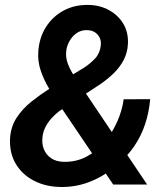

<svg xmlns="http://www.w3.org/2000/svg" viewBox="-20 -741 670 771"><path d="M177.2 -383.8 317.4 -469.2Q342.3 -485.4 361.8 -506.1Q381.3 -526.9 384.8 -558.1Q387.7 -584 372.1 -601.8Q356.4 -619.6 329.6 -620.1Q306.6 -620.6 289.1 -608.9Q271.5 -597.2 260.3 -578.1Q249 -559.1 246.1 -537.6Q242.7 -511.2 252.2 -485.8Q261.7 -460.4 277.1 -437.3Q292.5 -414.1 306.2 -393.6L570.8 0H434.6L218.8 -319.3Q197.8 -351.1 177 -385.5Q156.2 -419.9 143.6 -457.3Q130.9 -494.6 133.8 -534.7Q137.7 -590.3 164.8 -632.8Q191.9 -675.3 236.3 -699Q280.8 -722.7 337.4 -721.2Q381.3 -720.2 418 -700.2Q454.6 -680.2 475.3 -645.3Q496.1 -610.4 493.7 -564Q491.7 -528.3 476.1 -499Q460.4 -469.7 435.8 -446Q411.1 -422.4 383.3 -403.3L216.8 -293.9Q201.2 -281.7 187 -266.1Q172.9 -250.5 163.1 -231.9Q153.3 -213.4 150.9 -192.9Q147 -165 156 -142.3Q165 -119.6 184.8 -106Q204.6 -92.3 233.4 -91.3Q283.7 -89.4 325.7 -111.1Q367.7 -132.8 399.4 -170.4Q431.2 -208 450.9 -252.9Q470.7 -297.9 476.6 -342.3L583 -342.8Q578.6 -291 563 -243.4Q547.4 -195.8 519.5 -154.5Q491.7 -113.3 451.2 -80.6Q446.8 -76.7 442.4 -72.5Q438 -68.4 433.1 -64.5Q388.2 -28.3 334 -8.5Q279.8 11.2 221.7 9.8Q163.6 8.8 116.7 -15.1Q69.8 -39.1 43.5 -82.8Q17.1 -126.5 20.5 -187.5Q23.9 -233.9 47.6 -269.5Q71.3 -305.2 106.2 -333Q141.1 -360.8 177.2 -383.8Z"/></svg>

Font: Roboto SemiBold
Style: Italic
Weight: 600
Designer: Christian Robertson
Foundry: Google
Version: Version 3.009; 2024